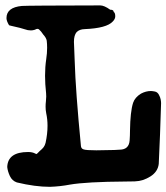

<svg xmlns="http://www.w3.org/2000/svg" viewBox="-20 -664 627 724"><path d="M168.5 40.5Q112.3 40.5 43.5 23.9Q25.4 17.6 17.1 -0.5Q8.8 -18.6 7.3 -34.2Q9.3 -90.8 85.9 -90.8Q102.5 -90.8 112.8 -85Q116.2 -83 117.2 -83Q119.1 -83 129.4 -94.2Q139.6 -102.5 144.5 -109.1Q149.4 -115.7 151.9 -125.5Q159.2 -159.2 159.2 -189.5Q159.2 -214.4 154.3 -236.8Q151.9 -249 151.9 -261.7Q151.9 -272 153.1 -281.7Q154.3 -291.5 154.3 -299.8Q154.3 -306.6 153.8 -312.5Q149.9 -347.2 149.9 -378.4Q149.9 -411.6 154.3 -440.9Q157.7 -462.9 157.7 -483.9Q157.7 -498 156.2 -510.7Q154.3 -521.5 143.1 -533.7Q135.3 -545.9 127 -553.2Q124.5 -555.2 120.6 -555.2Q117.7 -555.2 111.3 -551.8Q103.5 -549.3 96.7 -549.3Q84.5 -549.3 73.7 -553.5Q63 -557.6 21 -566.9Q21 -567.4 14.2 -568.8Q4.4 -585 4.4 -595.7Q4.4 -636.2 62.5 -641.6Q85.9 -643.1 357.9 -643.6Q373 -643.6 395.5 -627.4Q408.7 -627.4 408.7 -619.1Q414.6 -615.7 414.6 -602.5Q414.6 -592.3 405.3 -583Q382.3 -557.6 299.3 -554.2Q279.8 -553.7 269 -543Q258.8 -531.2 258.8 -506.3Q260.7 -469.2 261.7 -433.6Q265.1 -320.3 285.2 -113.3Q286.1 -103.5 295.4 -100.6Q305.2 -97.2 343.3 -97.2Q401.4 -97.7 410.6 -98.4Q419.9 -99.1 431.6 -99.6Q466.3 -100.1 468.8 -134.3Q470.2 -152.8 470.2 -171.4Q471.2 -243.2 481.9 -276.4Q488.8 -296.9 511.7 -311Q530.3 -320.8 548.8 -320.8Q554.7 -320.8 564.2 -318.8Q573.7 -316.9 579.1 -306.9Q584.5 -296.9 585.9 -288.8Q587.4 -280.8 587.4 -274.9Q584 -155.8 578.6 -45.9Q575.2 -16.6 547.4 1.2Q519.5 19 487.8 20Q470.7 20.5 453.1 20.5Q305.7 21.5 243.2 32.2Q207.5 39.1 168.5 40.5Z"/></svg>

Font: X Typewriter
Style: Bold
Weight: 700
Designer: GGBot
Version: 0.10